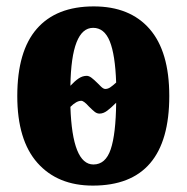

<svg xmlns="http://www.w3.org/2000/svg" viewBox="-20 -570 584 600"><path d="M34 -270Q34 -410 95 -480Q156 -550 273 -550Q386 -550 447.5 -479.5Q509 -409 509 -270Q509 10 270 10Q160 10 97 -61Q34 -132 34 -270ZM343 -312Q340 -399 323 -441Q306 -483 271 -483Q203 -483 200 -302Q214 -317 226 -325Q238 -333 251 -333Q258 -333 266 -327Q274 -321 285 -310Q287 -308 295 -300Q303 -292 309 -292Q317 -292 324.5 -297Q332 -302 343 -312ZM343 -249Q327 -233 315 -224Q303 -215 291 -215Q283 -215 276 -220.5Q269 -226 258 -237Q242 -255 234 -255Q219 -255 200 -236Q206 -56 272 -56Q310 -56 326 -103.5Q342 -151 343 -249Z"/></svg>

Font: Noto Serif CondBlack
Style: Regular
Weight: 900
Width: 3
Designer: Monotype Design Team
Foundry: Monotype Imaging Inc.
Version: Version 1.001